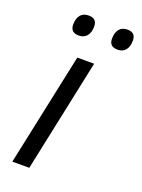

<svg xmlns="http://www.w3.org/2000/svg" viewBox="-140 -794 633 858"><g transform="rotate(20 176.5 -365.0)"><path d="M145 -536.1H225.1L111.8 0H31.2ZM77.1 -668.9Q77.1 -698.2 90.6 -714.4Q104 -730.5 128.9 -730.5Q168.5 -730.5 168.5 -692.4Q168.5 -663.6 154.8 -647.2Q141.1 -630.9 117.2 -630.9Q77.1 -630.9 77.1 -668.9ZM261.7 -668.9Q261.7 -698.2 275.1 -714.4Q288.6 -730.5 313.5 -730.5Q352.5 -730.5 352.5 -692.4Q352.5 -663.1 339.1 -647Q325.7 -630.9 301.3 -630.9Q261.7 -630.9 261.7 -668.9Z"/></g></svg>

Font: Viking Open Sans
Style: Italic
Weight: 400
Italic angle: -12°
Foundry: Ascender Corporation
Version: Version 2.000